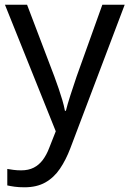

<svg xmlns="http://www.w3.org/2000/svg" viewBox="-20 -556 550 816"><path d="M1 -536H95L211 -231Q221 -204 229.5 -179Q238 -154 245 -130.5Q252 -107 256 -85H260Q266 -110 279 -150.5Q292 -191 306 -232L415 -536H510L279 74Q260 124 234.5 161.5Q209 199 172.5 219.5Q136 240 84 240Q60 240 42 237.5Q24 235 11 232V162Q22 164 37.5 166Q53 168 70 168Q101 168 123.5 156.5Q146 145 162 123.5Q178 102 189 73L217 2Z"/></svg>

Font: ugurmukhi85
Style: Book
Weight: 400
Designer: Jelle Bosma - Monotype Design Team
Foundry: Monotype Imaging Inc.
Version: Version 2.003